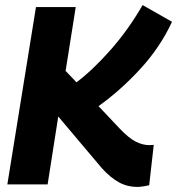

<svg xmlns="http://www.w3.org/2000/svg" viewBox="-20 -728 699 758"><path d="M9 0 122 -700H279L239 -448L282 -403Q348 -453 417.5 -532Q487 -611 543 -708L659 -642Q613 -542 534.5 -456.5Q456 -371 369 -309L451 -222Q488 -183 515.5 -169Q543 -155 570 -155Q574 -155 578 -155.5Q582 -156 587 -156L569 3Q563 5 547.5 7.5Q532 10 522 10Q483 10 450 -8Q417 -26 383 -63L210 -268L168 0Z"/></svg>

Font: Georama
Style: Bold Italic
Weight: 700
Italic angle: -9°
Designer: Jean-Baptiste Levee
Foundry: Production Type
Version: Version 1.000